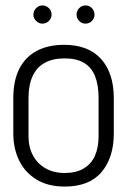

<svg xmlns="http://www.w3.org/2000/svg" viewBox="-20 -677 467 707"><path d="M136 -657Q123 -657 113 -647Q103 -637 103 -623Q103 -610 113 -600Q123 -590 136 -590Q150 -590 160 -600Q170 -610 170 -623Q170 -637 160 -647Q150 -657 136 -657ZM295 -657Q281 -657 271.5 -647Q262 -637 262 -623Q262 -610 271.5 -600Q281 -590 295 -590Q309 -590 318.5 -600Q328 -610 328 -623Q328 -637 318.5 -647Q309 -657 295 -657ZM399 -185V-316Q399 -408 352 -460Q305 -512 216 -512Q157 -512 115 -489.5Q73 -467 51 -423.5Q29 -380 29 -316V-185Q29 -131 50 -87Q71 -43 113.5 -16.5Q156 10 218 10Q309 10 354 -43.5Q399 -97 399 -185ZM343 -316V-175Q343 -134 329.5 -103.5Q316 -73 288 -56.5Q260 -40 218 -40Q178 -40 148 -57Q118 -74 101.5 -104.5Q85 -135 85 -175V-316Q85 -364 100 -396.5Q115 -429 144.5 -445.5Q174 -462 218 -462Q262 -462 289.5 -445.5Q317 -429 330 -396.5Q343 -364 343 -316Z"/></svg>

Font: Advent Pro
Style: Regular
Weight: 400
Designer: VivaRado, Andreas Kalpakidis
Foundry: VivaRado, Andreas Kalpakidis
Version: Version 3.000